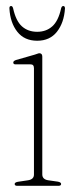

<svg xmlns="http://www.w3.org/2000/svg" viewBox="-20 -602 234 622"><path d="M117 -418.5V-37Q117 -21 136 -18L167.5 -13.5Q178 -11.5 178 -6Q178 0 169 0H36Q27.5 0 27.5 -6Q27.5 -11 37.5 -13L71 -18Q90 -21 90 -36.5V-381Q90 -394 78.5 -393.5H31.5Q23 -393 23 -399.5Q23 -404.5 31.5 -407.5L92.5 -425Q96.5 -426 100.8 -427.8Q105 -429.5 107.5 -429.5Q117 -429.5 117 -418.5ZM100.5 -499Q129.5 -499 149.2 -516.5Q169 -534 178 -575Q180 -582.5 185 -582.5Q190.5 -582.5 190.5 -574.5Q187.5 -528.5 164.5 -499.2Q141.5 -470 100.5 -470Q59 -470 36 -499.2Q13 -528.5 10.5 -574.5Q10 -582.5 16 -582.5Q20.5 -582.5 22.5 -575Q31.5 -534 51.2 -516.5Q71 -499 100.5 -499Z"/></svg>

Font: Fraunces 144pt S050 Thin
Style: Regular
Weight: 100
Version: Version 1.000; ttfautohint (v1.8.3)